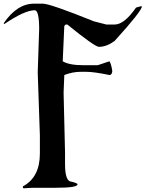

<svg xmlns="http://www.w3.org/2000/svg" viewBox="-104 -1023 797 1051"><path d="M82 -1002.9H130.9Q169.9 -1002.9 410.2 -906.2L478.5 -888.7H523.4Q576.2 -888.7 640.6 -981.4L665 -988.3H672.9Q672.9 -963.9 523.4 -798.8Q479.5 -766.6 437.5 -766.6Q415 -766.6 264.6 -888.7H255.9L248 -880.9L239.3 -687.5Q275.4 -666 352.5 -666H430.7L495.1 -687.5Q504.9 -673.8 510.7 -633.8Q508.8 -612.3 495.1 -612.3Q410.2 -629.9 369.1 -629.9H336.9Q293 -629.9 248 -612.3L244.1 -515.6L252 -189.5V-125Q252 -28.3 288.1 -28.3Q320.3 -20.5 320.3 -13.7Q320.3 4.9 199.2 4.9H73.2L25.4 7.8L21.5 4.9V-2.9Q114.3 -52.7 114.3 -182.6V-282.2L102.5 -627L110.4 -863.3Q110.4 -966.8 85.9 -966.8Q31.2 -966.8 -80.1 -891.6L-84 -895.5Q-10.7 -1002.9 82 -1002.9Z"/></svg>

Font: EG Dragon Caps 
Style: Regular
Weight: 400
Designer: Bill Roach / W.K. Roach
Version: Version 1.00 April 18, 2012, initial release